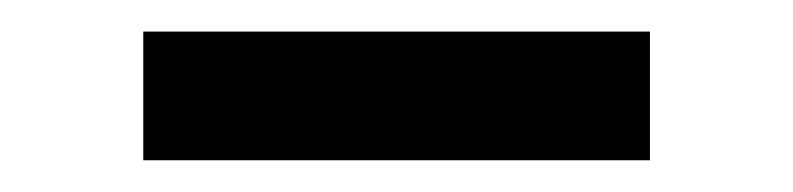

<svg xmlns="http://www.w3.org/2000/svg" viewBox="-20 -371 500 121"><path d="M389.6 -351.1H70.3V-270H389.6Z"/></svg>

Font: Raveo
Style: Regular
Weight: 400
Designer: Jakub Foglar, Rasmus Andersson (Inter)
Foundry: Jakubfoglar.com
Version: Version 1.100;Glyphs 3.2.3 (3260)